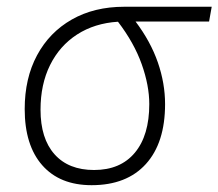

<svg xmlns="http://www.w3.org/2000/svg" viewBox="-20 -539 647 569"><path d="M251.5 9.8Q157.2 9.8 105.2 -49.3Q53.2 -108.4 53.2 -215.8Q53.2 -307.1 89.8 -375.2Q126.5 -443.4 192.9 -481.2Q259.3 -519 348.1 -519H607.4L599.6 -475.1H381.8Q426.3 -416 447.8 -354Q469.2 -292 469.2 -230.5Q469.2 -115.7 412.4 -53Q355.5 9.8 251.5 9.8ZM329.6 -474.6Q260.3 -470.2 208.5 -436.8Q156.7 -403.3 128.4 -346.2Q100.1 -289.1 100.1 -213.9Q100.1 -128.4 141.6 -81.8Q183.1 -35.2 258.8 -35.2Q336.9 -35.2 379.6 -86.4Q422.4 -137.7 422.4 -230.5Q422.4 -285.6 399.9 -348.9Q377.4 -412.1 329.6 -474.6Z"/></svg>

Font: Cascadia Code ExtraLight
Style: Italic
Weight: 200
Italic angle: -10°
Monospace: yes
Designer: Aaron Bell
Foundry: Saja Typeworks
Version: Version 2404.023; ttfautohint (v1.8.4)